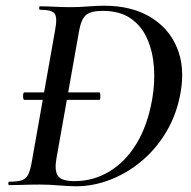

<svg xmlns="http://www.w3.org/2000/svg" viewBox="-20 -647 668 671"><path d="M65 -298Q62 -298 61 -304.5Q60 -311 61 -317.5Q62 -324 65 -324H327Q330 -324 330.5 -317.5Q331 -311 330.5 -304.5Q330 -298 327 -298ZM246 4Q222 4 186.5 1Q151 -2 120 -2Q88 -2 61.5 -1Q35 0 12 0Q9 0 9 -6Q9 -12 12 -12Q41 -12 56 -17Q71 -22 78.5 -37Q86 -52 91 -81L173 -544Q181 -587 170.5 -600Q160 -613 119 -613Q117 -613 117 -619Q117 -625 119 -625Q142 -625 169.5 -623.5Q197 -622 229 -622Q257 -622 287.5 -624.5Q318 -627 344 -627Q439 -627 504.5 -588Q570 -549 598.5 -480.5Q627 -412 611 -323Q598 -249 562.5 -188.5Q527 -128 476 -85Q425 -42 365.5 -19Q306 4 246 4ZM241 -14Q306 -14 362 -47.5Q418 -81 457 -145Q496 -209 512 -301Q522 -358 518 -412.5Q514 -467 494.5 -511.5Q475 -556 437 -582.5Q399 -609 339 -609Q297 -609 280.5 -594.5Q264 -580 257 -542L177 -92Q170 -52 182 -33Q194 -14 241 -14Z"/></svg>

Font: Cormorant Garamond Light SemiBold
Style: Italic
Weight: 600
Italic angle: -10°
Version: Version 4.001